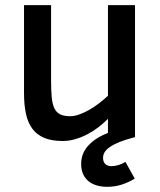

<svg xmlns="http://www.w3.org/2000/svg" viewBox="-20 -532 621 745"><path d="M502.9 161.1Q477.5 176.3 451.4 184.6Q425.3 192.9 396 192.9Q374 192.9 355.5 187.5Q336.9 182.1 323.5 171.1Q310.1 160.2 302.5 143.6Q294.9 127 294.9 104Q294.9 63 322.8 32.7Q350.6 2.4 398.9 -16.1V-70.8Q381.8 -53.7 361.6 -38.1Q341.3 -22.5 318.6 -10.7Q295.9 1 271.7 8.1Q247.6 15.1 223.1 15.1Q180.2 15.1 151.4 2.9Q122.6 -9.3 105.2 -33Q87.9 -56.6 80.6 -91.1Q73.2 -125.5 73.2 -169.9V-512.2H178.2V-220.2Q178.2 -181.6 180.7 -155Q183.1 -128.4 190.9 -112.1Q198.7 -95.7 213.4 -88.4Q228 -81.1 252 -81.1Q268.1 -81.1 286.4 -87.4Q304.7 -93.8 324 -104.5Q343.3 -115.2 362.3 -129.6Q381.3 -144 398.9 -160.2V-512.2H503.9V0Q467.8 9.3 443.8 19Q419.9 28.8 405.8 38.8Q391.6 48.8 385.7 59.1Q379.9 69.3 379.9 80.1Q379.9 96.7 388.9 104.7Q397.9 112.8 412.1 112.8Q424.8 112.8 439.2 108.6Q453.6 104.5 466.8 96.2Z"/></svg>

Font: Clear Sans Medium
Style: Regular
Weight: 500
Foundry: Intel Corporation
Version: Version 1.00